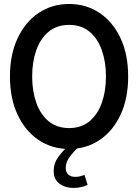

<svg xmlns="http://www.w3.org/2000/svg" viewBox="-20 -734 694 964"><path d="M327 14Q241 14 174 -31Q107 -76 68.5 -157.8Q30 -239.5 30 -350Q30 -460.5 68.5 -542.2Q107 -624 174 -669Q241 -714 327 -714Q413 -714 480 -669Q547 -624 585.2 -542.2Q623.5 -460.5 623.5 -350Q623.5 -239.5 585.2 -157.8Q547 -76 480 -31Q413 14 327 14ZM327 -91Q388.5 -91 429.5 -125.2Q470.5 -159.5 491.2 -218Q512 -276.5 512 -350Q512 -423.5 491.2 -482Q470.5 -540.5 429.5 -574.8Q388.5 -609 327 -609Q265.5 -609 224.2 -574.8Q183 -540.5 162.2 -482Q141.5 -423.5 141.5 -350Q141.5 -276.5 162.2 -218Q183 -159.5 224.2 -125.2Q265.5 -91 327 -91ZM321 0H377.5Q348.5 28.5 329.2 54.8Q310 81 310 109Q310 131.5 323.2 142.8Q336.5 154 357.5 154Q370.5 154 381.8 151.2Q393 148.5 404 144L420 194Q407.5 200.5 389.5 205Q371.5 209.5 348.5 209.5Q307 209.5 278.2 187.8Q249.5 166 249.5 125Q249.5 86.5 271.2 56.2Q293 26 321 0Z"/></svg>

Font: Cabin Condensed Medium
Style: Regular
Weight: 500
Width: 3
Designer: Pablo Impallari
Foundry: Pablo Impallari. http://www.impallari.com Igino Marini. http://www.ikern.com
Version: Version 3.001; ttfautohint (v1.8.3)